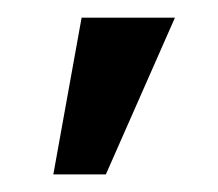

<svg xmlns="http://www.w3.org/2000/svg" viewBox="-20 -747 245 216"><path d="M99.1 -550.8H40L71.8 -727.1H176.8Z"/></svg>

Font: Lorenzo Sans
Style: Regular
Weight: 400
Foundry: Intel Corporation
Version: Version 1.00; ttfautohint (v1.5)